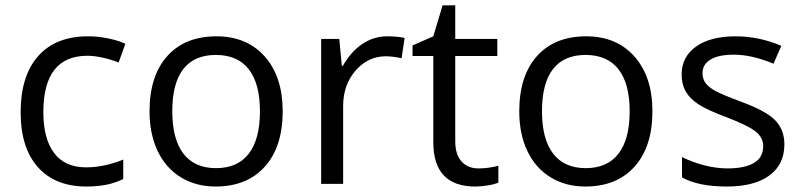

<svg xmlns="http://www.w3.org/2000/svg" viewBox="-20 -679 2962 709"><path d="M299.8 9.8Q183.6 9.8 119.9 -61.8Q56.2 -133.3 56.2 -264.2Q56.2 -398.4 120.8 -471.7Q185.5 -544.9 305.2 -544.9Q343.8 -544.9 382.3 -536.6Q420.9 -528.3 442.9 -517.1L418 -448.2Q391.1 -459 359.4 -466.1Q327.6 -473.1 303.2 -473.1Q140.1 -473.1 140.1 -265.1Q140.1 -166.5 179.9 -113.8Q219.7 -61 297.9 -61Q364.7 -61 435.1 -89.8V-18.1Q381.3 9.8 299.8 9.8Z M1023.9 -268.1Q1023.9 -137.2 958 -63.7Q892.1 9.8 775.9 9.8Q704.1 9.8 648.4 -23.9Q592.8 -57.6 562.5 -120.6Q532.2 -183.6 532.2 -268.1Q532.2 -398.9 597.7 -471.9Q663.1 -544.9 779.3 -544.9Q891.6 -544.9 957.8 -470.2Q1023.9 -395.5 1023.9 -268.1ZM616.2 -268.1Q616.2 -165.5 657.2 -111.8Q698.2 -58.1 777.8 -58.1Q857.4 -58.1 898.7 -111.6Q939.9 -165 939.9 -268.1Q939.9 -370.1 898.7 -423.1Q857.4 -476.1 776.9 -476.1Q697.3 -476.1 656.7 -423.8Q616.2 -371.6 616.2 -268.1Z M1410.2 -544.9Q1445.8 -544.9 1474.1 -539.1L1462.9 -463.9Q1429.7 -471.2 1404.3 -471.2Q1339.4 -471.2 1293.2 -418.5Q1247.1 -365.7 1247.1 -287.1V0H1166V-535.2H1232.9L1242.2 -436H1246.1Q1275.9 -488.3 1317.9 -516.6Q1359.9 -544.9 1410.2 -544.9Z M1747.1 -57.1Q1768.6 -57.1 1788.6 -60.3Q1808.6 -63.5 1820.3 -66.9V-4.9Q1807.1 1.5 1781.5 5.6Q1755.9 9.8 1735.4 9.8Q1580.1 9.8 1580.1 -153.8V-472.2H1503.4V-511.2L1580.1 -544.9L1614.3 -659.2H1661.1V-535.2H1816.4V-472.2H1661.1V-157.2Q1661.1 -108.9 1684.1 -83Q1707 -57.1 1747.1 -57.1Z M2389.2 -268.1Q2389.2 -137.2 2323.2 -63.7Q2257.3 9.8 2141.1 9.8Q2069.3 9.8 2013.7 -23.9Q1958 -57.6 1927.7 -120.6Q1897.5 -183.6 1897.5 -268.1Q1897.5 -398.9 1962.9 -471.9Q2028.3 -544.9 2144.5 -544.9Q2256.8 -544.9 2323 -470.2Q2389.2 -395.5 2389.2 -268.1ZM1981.4 -268.1Q1981.4 -165.5 2022.5 -111.8Q2063.5 -58.1 2143.1 -58.1Q2222.7 -58.1 2263.9 -111.6Q2305.2 -165 2305.2 -268.1Q2305.2 -370.1 2263.9 -423.1Q2222.7 -476.1 2142.1 -476.1Q2062.5 -476.1 2022 -423.8Q1981.4 -371.6 1981.4 -268.1Z M2876.5 -146Q2876.5 -71.3 2820.8 -30.8Q2765.1 9.8 2664.6 9.8Q2558.1 9.8 2498.5 -23.9V-99.1Q2537.1 -79.6 2581.3 -68.4Q2625.5 -57.1 2666.5 -57.1Q2730 -57.1 2764.2 -77.4Q2798.3 -97.7 2798.3 -139.2Q2798.3 -170.4 2771.2 -192.6Q2744.1 -214.8 2665.5 -245.1Q2590.8 -272.9 2559.3 -293.7Q2527.8 -314.5 2512.5 -340.8Q2497.1 -367.2 2497.1 -403.8Q2497.1 -469.2 2550.3 -507.1Q2603.5 -544.9 2696.3 -544.9Q2782.7 -544.9 2865.2 -509.8L2836.4 -443.8Q2755.9 -477.1 2690.4 -477.1Q2632.8 -477.1 2603.5 -459Q2574.2 -440.9 2574.2 -409.2Q2574.2 -387.7 2585.2 -372.6Q2596.2 -357.4 2620.6 -343.8Q2645 -330.1 2714.4 -304.2Q2809.6 -269.5 2843 -234.4Q2876.5 -199.2 2876.5 -146Z"/></svg>

Font: Samim FD
Style: FD
Weight: 400
Foundry: DejaVu fonts team - Redesigned by Saber Rastikerdar
Version: Version 4.00 December 17, 2020